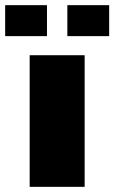

<svg xmlns="http://www.w3.org/2000/svg" viewBox="-55 -724 443 744"><path d="M60 0V-510H273V0ZM-35 -584V-704H127V-584ZM206 -584V-704H368V-584Z"/></svg>

Font: Saira Expanded ExtraBold
Style: Regular
Weight: 800
Width: 7
Designer: Hector Gatti with collaboration of the Omnibus-Type team
Foundry: Omnibus-Type
Version: Version 1.101